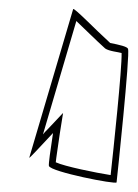

<svg xmlns="http://www.w3.org/2000/svg" viewBox="-20 -721 301 420"><path d="M44 -376C44 -374 66 -398 96 -430C90 -391 86 -362 87 -358C91 -345 234 -317 235 -322C236 -330 265 -604 260 -614C259 -619 241 -623 221 -627C189 -656 141 -706 140 -701ZM74 -427 147 -675C165 -658 190 -633 210 -615C218 -609 240 -607 246 -605C247 -571 228 -392 222 -338C190 -343 121 -357 102 -366C103 -377 107 -401 111 -430L118 -474L85 -439C81 -435 76 -430 74 -427Z"/></svg>

Font: Ampere
Style: OuLnIta
Weight: 400
Version: Version 1